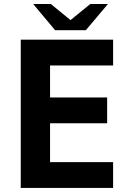

<svg xmlns="http://www.w3.org/2000/svg" viewBox="-20 -924 642 944"><path d="M143.1 -904.3H230L326.7 -825.2L423.8 -904.3H510.7L401.9 -775.4H251ZM82 -729H536.1V-602.1H226.1V-444.8H506.8V-317.9H226.1V-127H536.1V0H82Z"/></svg>

Font: Hack
Style: Bold
Weight: 700
Monospace: yes
Designer: Christopher Simpkins
Foundry: Christopher Simpkins
Version: Version 2.017